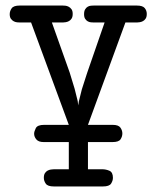

<svg xmlns="http://www.w3.org/2000/svg" viewBox="-20 -450 565 692"><path d="M15 -399Q15 -410 22 -420Q29 -430 51 -430H206Q209 -430 215 -429.5Q221 -429 227 -426Q233 -423 237.5 -417Q242 -411 242 -400Q242 -389 238 -383Q234 -377 228.5 -374Q223 -371 217 -370Q211 -369 207 -369H167L231 -189L249 -130L260 -86L262 -70L264 -84L275 -128L294 -187L357 -369H318Q314 -369 308 -369.5Q302 -370 296.5 -373Q291 -376 287 -382Q283 -388 283 -399Q283 -410 287 -416.5Q291 -423 296.5 -426Q302 -429 308 -429.5Q314 -430 318 -430H473Q494 -430 501.5 -421Q509 -412 509 -400Q509 -389 505 -383Q501 -377 495.5 -374Q490 -371 484 -370Q478 -369 474 -369H432L297 0H386Q407 0 414 10Q421 20 421 31Q421 42 414.5 52Q408 62 386 62H297V160H348Q362 160 374.5 165.5Q387 171 387 191Q387 201 380.5 211.5Q374 222 351 222H174Q152 222 145 212Q138 202 138 191Q138 180 142 174Q146 168 151.5 165Q157 162 163.5 161Q170 160 175 160H228V62H137Q119 62 111 52.5Q103 43 103 32Q103 24 109 12Q115 0 139 0H228L92 -369H52Q48 -369 42 -369.5Q36 -370 30 -373Q24 -376 19.5 -382Q15 -388 15 -399Z"/></svg>

Font: CMU Typewriter Custom
Style: Regular
Weight: 500
Monospace: yes
Version: Version 0.7.0